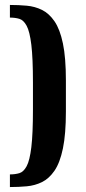

<svg xmlns="http://www.w3.org/2000/svg" viewBox="-20 -705 348 775"><path d="M113 -263V-372Q113 -470 106.5 -524Q100 -578 87.5 -601Q75 -624 58 -629Q41 -634 20 -634V-685Q55 -685 88 -682Q121 -679 149.5 -665Q178 -651 200 -619Q222 -587 234 -529.5Q246 -472 246 -380V-255Q246 -164 234 -106Q222 -48 200 -16Q178 16 149.5 30Q121 44 88 47Q55 50 20 50V-1Q41 -1 58 -6Q75 -11 87.5 -34Q100 -57 106.5 -111Q113 -165 113 -263Z"/></svg>

Font: Unlock
Style: Regular
Weight: 400
Designer: Eduardo Rodriguez Tunni
Foundry: Eduardo Rodriguez Tunni
Version: Version 1.003; ttfautohint (v1.8.4.7-5d5b);gftools[0.9.23]